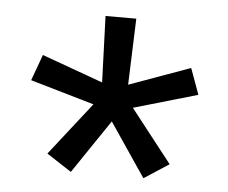

<svg xmlns="http://www.w3.org/2000/svg" viewBox="-38 -859 576 485"><g transform="rotate(5 250.0 -616.0)"><path d="M158 -416 95 -457 200 -591 38 -638 62 -704 217 -648 211 -816H289L283 -648L438 -704L462 -638L300 -591L405 -457L342 -416L250 -552Z"/></g></svg>

Font: Iosevka www.saffi
Style: Regular
Weight: 400
Monospace: yes
Designer: Belleve Invis
Foundry: Belleve Invis
Version: Version 22.0.2; ttfautohint (v1.8.3)